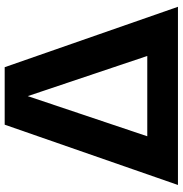

<svg xmlns="http://www.w3.org/2000/svg" viewBox="0 -780 780 820"><g transform="rotate(-90 390.0 -370.0)"><path d="M10 0 267.5 -740H513L771 0ZM218 -131H561L389.5 -641.5Z"/></g></svg>

Font: Encode Sans SemiExpanded SemiExpanded
Style: Bold
Weight: 700
Width: 6
Designer: Multiple Designers
Foundry: Impallari Type
Version: Version 3.000; ttfautohint (v1.8.3) -l 8 -r 50 -G 200 -x 14 